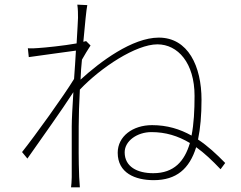

<svg xmlns="http://www.w3.org/2000/svg" viewBox="-20 -790 1040 827"><path d="M640 -44C571 -44 517 -72 517 -134C517 -183 571 -221 632 -221C693 -221 746 -205 798 -174C775 -96 730 -44 640 -44ZM351 -613C347 -612 343 -611 339 -610C346 -687 352 -749 356 -768L313 -770C316 -751 316 -730 316 -713C316 -702 313 -659 310 -603C254 -593 176 -585 144 -583C131 -582 116 -581 100 -582L104 -544C171 -554 267 -566 307 -572C305 -534 302 -491 299 -450C256 -379 130 -204 75 -135L98 -107C161 -197 245 -314 296 -393C292 -329 289 -274 289 -246V-27C289 -11 287 10 286 17H324C323 2 322 -11 321 -28C318 -111 319 -147 319 -246C319 -292 321 -347 324 -404C415 -500 566 -599 658 -599C746 -599 818 -519 818 -377C818 -315 815 -256 805 -206C755 -234 700 -251 635 -251C552 -251 487 -203 487 -132C487 -45 562 -14 642 -14C740 -14 796 -63 825 -156C860 -131 894 -99 930 -61L950 -88C912 -127 874 -162 833 -189C843 -237 848 -294 848 -360C848 -505 790 -628 664 -628C550 -628 411 -524 327 -447C328 -476 330 -505 333 -533C345 -554 358 -576 370 -594Z"/></svg>

Font: Noto Sans T Chinese Thin
Style: Regular
Weight: 100
Designer: Ryoko NISHIZUKA (kana & ideographs); Paul D. Hunt (Latin, Greek & Cyrillic); Wenlong ZHANG (bopomofo); Sandoll Communica
Foundry: Adobe Systems Incorporated
Version: Version 1.000;PS 1;hotconv 1.0.78;makeotf.lib2.5.61930